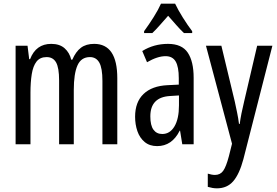

<svg xmlns="http://www.w3.org/2000/svg" viewBox="-20 -786 1508 1046"><path d="M493 -547Q619 -547 619 -360V0H538V-345Q538 -415 521 -445Q504 -475 470 -475Q422 -475 402 -429.5Q382 -384 382 -296V0H302V-348Q302 -417 285.5 -446Q269 -475 234 -475Q198 -475 179 -450.5Q160 -426 153 -382Q146 -338 146 -281V0H65V-537H130L139 -464H144Q176 -547 259 -547Q305 -547 332 -523Q359 -499 368 -461H374Q393 -505 421 -526Q449 -547 493 -547Z M895 -547Q971 -547 1003 -499Q1035 -451 1035 -362V0H973L961 -74H959Q917 10 836 10Q795 10 768 -12.5Q741 -35 728.5 -71.5Q716 -108 716 -150Q716 -230 762 -274Q808 -318 893 -322L954 -325V-360Q954 -422 937 -451Q920 -480 882 -480Q838 -480 781 -447L755 -508Q818 -547 895 -547ZM907 -263Q799 -257 799 -152Q799 -103 816 -79.5Q833 -56 864 -56Q906 -56 930.5 -97.5Q955 -139 955 -212V-266ZM934 -766Q950 -732 976 -690.5Q1002 -649 1027 -616V-606H982Q961 -626 940 -650Q919 -674 896 -700Q873 -674 850.5 -648.5Q828 -623 810 -606H765V-616Q792 -653 817.5 -693.5Q843 -734 857 -766Z M1102 -537H1186L1259 -233Q1265 -205 1271.5 -174Q1278 -143 1282 -111H1286Q1293 -164 1310 -233L1381 -537H1464L1306 81Q1284 163 1250.5 201.5Q1217 240 1162 240Q1150 240 1138 238Q1126 236 1112 232V160Q1122 163 1132 165Q1142 167 1151 167Q1180 167 1196 144.5Q1212 122 1227 65L1244 -3Z"/></svg>

Font: Noto Sans Kannada ExtraCondensed
Style: Regular
Weight: 400
Width: 2
Designer: Jelle Bosma - Monotype Design Team
Foundry: Monotype Imaging Inc.
Version: Version 2.005; ttfautohint (v1.8.4.7-5d5b)